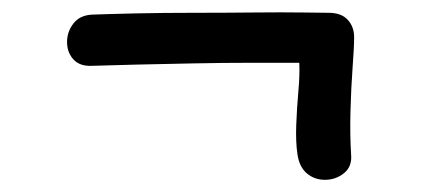

<svg xmlns="http://www.w3.org/2000/svg" viewBox="-20 -442 690 315"><path d="M556 -189Q558 -169 544.5 -158Q531 -147 513 -147Q496 -147 483.5 -157.5Q471 -168 468 -189Q465 -209 466 -236.5Q467 -264 469.5 -292Q472 -320 471 -339Q439 -339 393 -339Q347 -339 297 -338Q247 -337 203 -336Q159 -335 131 -334Q111 -333 100.5 -344.5Q90 -356 90 -373Q90 -390 100.5 -403.5Q111 -417 131 -418Q157 -419 201.5 -420Q246 -421 297 -421Q348 -421 396 -421.5Q444 -422 477.5 -421.5Q511 -421 519 -421Q540 -421 550.5 -409.5Q561 -398 561 -381Q561 -365 558.5 -331.5Q556 -298 555 -259.5Q554 -221 556 -189Z"/></svg>

Font: Playpen Sans Thai
Style: Regular
Weight: 400
Designer: Sirin Gunkloy, Laura Meseguer, Veronika Burian, José Scaglione
Foundry: TypeTogether
Version: Version 2.000